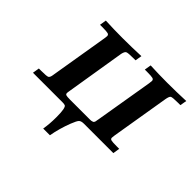

<svg xmlns="http://www.w3.org/2000/svg" viewBox="-143 -624 966 966"><g transform="rotate(45 339.5 -141.5)"><path d="M33.2 0 39.1 -36.1H55.2Q94.2 -36.1 102.1 -40Q109.9 -43.9 112.8 -62Q112.8 -65.9 113.8 -68.8L165 -377Q167 -391.1 167 -394Q167 -403.8 157.5 -406.5Q147.9 -409.2 116.2 -409.2H101.1L106.9 -444.8Q167 -441.9 228 -441.9Q293.9 -441.9 359.9 -444.8L354 -409.2H341.8Q300.8 -409.2 292.5 -405Q284.2 -400.9 279.8 -380.9L227.1 -58.1Q227.1 -56.2 226.6 -53.5Q226.1 -50.8 226.1 -49.8Q226.1 -41 232.4 -38.6Q238.8 -36.1 262.2 -36.1H394Q399.9 -36.1 404.1 -36.1Q408.2 -36.1 411.6 -36.6Q415 -37.1 417.5 -38.1Q419.9 -39.1 421.9 -39.6Q423.8 -40 424.8 -42Q425.8 -43.9 427 -44.9Q428.2 -45.9 428.7 -48.8Q429.2 -51.8 429.7 -54Q430.2 -56.2 430.7 -60.1Q431.2 -64 432.1 -66.9L483.9 -376Q485.8 -390.1 485.8 -394Q485.8 -403.8 476.3 -406.5Q466.8 -409.2 436 -409.2H419.9L425.8 -444.8Q485.8 -441.9 545.9 -441.9Q612.8 -441.9 679.2 -444.8L672.9 -409.2H657.2Q616.2 -409.2 609.1 -404.5Q602.1 -399.9 598.1 -376L546.9 -67.9Q544.9 -53.7 544.9 -49.8Q544.9 -41 553.5 -38.6Q562 -36.1 592.8 -36.1H610.8L605 0H396Q377 0 368.9 7.6Q360.8 15.1 348.1 47.9Q326.2 105 315.9 162.1H268.1Q274.9 123 274.9 76.2Q274.9 39.1 271.5 22.5Q268.1 5.9 262.5 2.9Q256.8 0 244.1 0Z"/></g></svg>

Font: CMU Serif Extra
Style: BoldSlanted
Weight: 700
Italic angle: -9.46001°
Version: Version 0.7.0